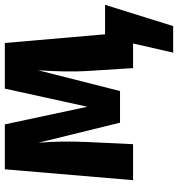

<svg xmlns="http://www.w3.org/2000/svg" viewBox="9 -580 737 795"><g transform="rotate(-90 377.5 -182.5)"><path d="M633 -116H755L667 166H557L595 0H493L481 -190Q476 -271 484 -393L398 -54H267L184 -392Q192 -299 187 -190L178 0H29L74 -531H260L333 -189L408 -531H597Z"/></g></svg>

Font: FiraGO
Style: Bold
Weight: 700
Designer: bBox Type
Foundry: bBox Type GmbH
Version: Version 1.001;PS 001.001;hotconv 1.0.88;makeotf.lib2.5.64775